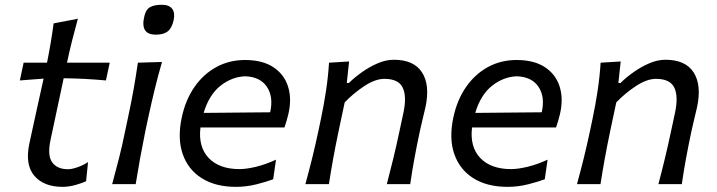

<svg xmlns="http://www.w3.org/2000/svg" viewBox="-20 -752 2926 784"><path d="M235.5 11Q159 11 120.2 -34.2Q81.5 -79.5 100 -166.5Q115.5 -240 130.2 -305.2Q145 -370.5 158 -431L61 -423.5L76.5 -496H172Q188.5 -577.5 199 -656.5L298 -675.5Q284.5 -626 274.2 -585.5Q264 -545 253.5 -496H428L412.5 -423.5Q370 -427.5 326.2 -429.8Q282.5 -432 240 -432.5L186 -179Q173 -117 193.2 -89Q213.5 -61 257.5 -61Q273 -61 296.2 -69Q319.5 -77 339.5 -90L331.5 -12Q317.5 -5 289.5 3Q261.5 11 235.5 11Z M438 0Q453 -55 466 -106.2Q479 -157.5 491.5 -219L502 -268.5Q516.5 -336 525.8 -388.5Q535 -441 543 -496L641.5 -499Q625.5 -443.5 612.5 -390.5Q599.5 -337.5 584.5 -268.5L574 -219Q561.5 -157.5 552.2 -106.2Q543 -55 534 0ZM616 -610.5Q551 -610.5 569.5 -686Q575.5 -713 592.8 -722.8Q610 -732.5 640.5 -732.5Q671 -732.5 683.2 -715.8Q695.5 -699 689 -669.5Q681.5 -636.5 664.5 -623.5Q647.5 -610.5 616 -610.5Z M943.5 11Q860 11 804 -24.2Q748 -59.5 726 -123Q704 -186.5 722 -271.5Q737 -343 773.5 -396Q810 -449 863 -478Q916 -507 980.5 -507Q1051.5 -507 1096 -477.8Q1140.5 -448.5 1156.2 -398.5Q1172 -348.5 1157.5 -286Q1154.5 -272.5 1150 -258Q1145.5 -243.5 1141.5 -231.5H798.5Q789 -152 832.2 -106.8Q875.5 -61.5 958 -61.5Q986 -61.5 1025.5 -71Q1065 -80.5 1107 -100L1095.5 -20Q1069 -10 1027.8 0.5Q986.5 11 943.5 11ZM981 -440.5Q927 -438.5 880.5 -402Q834 -365.5 811.5 -291L1083 -293.5L1083.5 -295Q1097 -357.5 1069.5 -398Q1042 -438.5 981 -440.5Z M1227 0Q1242 -55 1254.8 -106.5Q1267.5 -158 1280.5 -219L1291 -269Q1302.5 -323.5 1311.2 -381.2Q1320 -439 1323.5 -496L1405.5 -501L1396 -413H1404.5Q1426 -434.5 1456.8 -456.5Q1487.5 -478.5 1521.5 -493.2Q1555.5 -508 1588 -508Q1670 -508 1703.2 -456.5Q1736.5 -405 1717.5 -315Q1713 -294 1707 -270.8Q1701 -247.5 1695 -219Q1682 -158 1672.5 -106.5Q1663 -55 1655 0H1559.5Q1574 -55 1586.2 -105.8Q1598.5 -156.5 1611 -215.5L1627.5 -292.5Q1641.5 -359 1624.2 -394.5Q1607 -430 1549.5 -430Q1512.5 -430 1468 -400.8Q1423.5 -371.5 1387.5 -334L1362.5 -216Q1350 -156.5 1340.8 -105.8Q1331.5 -55 1323 0Z M2052.5 11Q1969 11 1913 -24.2Q1857 -59.5 1835 -123Q1813 -186.5 1831 -271.5Q1846 -343 1882.5 -396Q1919 -449 1972 -478Q2025 -507 2089.5 -507Q2160.5 -507 2205 -477.8Q2249.5 -448.5 2265.2 -398.5Q2281 -348.5 2266.5 -286Q2263.5 -272.5 2259 -258Q2254.5 -243.5 2250.5 -231.5H1907.5Q1898 -152 1941.2 -106.8Q1984.5 -61.5 2067 -61.5Q2095 -61.5 2134.5 -71Q2174 -80.5 2216 -100L2204.5 -20Q2178 -10 2136.8 0.5Q2095.5 11 2052.5 11ZM2090 -440.5Q2036 -438.5 1989.5 -402Q1943 -365.5 1920.5 -291L2192 -293.5L2192.5 -295Q2206 -357.5 2178.5 -398Q2151 -438.5 2090 -440.5Z M2336 0Q2351 -55 2363.8 -106.5Q2376.5 -158 2389.5 -219L2400 -269Q2411.5 -323.5 2420.2 -381.2Q2429 -439 2432.5 -496L2514.5 -501L2505 -413H2513.5Q2535 -434.5 2565.8 -456.5Q2596.5 -478.5 2630.5 -493.2Q2664.5 -508 2697 -508Q2779 -508 2812.2 -456.5Q2845.5 -405 2826.5 -315Q2822 -294 2816 -270.8Q2810 -247.5 2804 -219Q2791 -158 2781.5 -106.5Q2772 -55 2764 0H2668.5Q2683 -55 2695.2 -105.8Q2707.5 -156.5 2720 -215.5L2736.5 -292.5Q2750.5 -359 2733.2 -394.5Q2716 -430 2658.5 -430Q2621.5 -430 2577 -400.8Q2532.5 -371.5 2496.5 -334L2471.5 -216Q2459 -156.5 2449.8 -105.8Q2440.5 -55 2432 0Z"/></svg>

Font: Commissioner Flair
Style: Italic
Weight: 400
Italic angle: -12°
Designer: Kostas Bartsokas
Foundry: Kostas Bartsokas
Version: Version 1.000; ttfautohint (v1.8.3)